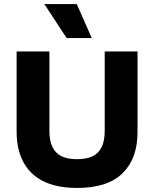

<svg xmlns="http://www.w3.org/2000/svg" viewBox="-20 -914 760 948"><path d="M361 14Q299 14 250.5 1.5Q202 -11 166.5 -35Q131 -59 108 -93Q85 -127 73.5 -169.5Q62 -212 62 -262V-660H224V-267Q224 -219 239 -188Q254 -157 284 -142.5Q314 -128 360 -128Q407 -128 437 -142.5Q467 -157 482 -188Q497 -219 497 -267V-660H659V-262Q659 -131 585 -58.5Q511 14 361 14ZM309 -726 199 -894H359L433 -726Z"/></svg>

Font: Bricolage Grotesque 24pt ExtraBold
Style: Regular
Weight: 800
Designer: Mathieu Triay
Foundry: Atelier Triay
Version: Version 1.001;gftools[0.9.33.dev8+g029e19f]